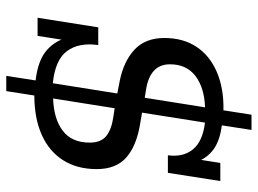

<svg xmlns="http://www.w3.org/2000/svg" viewBox="-125 -598 823 613"><g transform="rotate(90 286.5 -291.5)"><path d="M222.2 100 236.8 6.3Q171.5 -1.3 139.4 -30.1Q107.3 -58.8 99.4 -100.2L108.1 -86.1L94.5 0H36.7L67.3 -193.7H123.9Q115 -132.1 142.9 -94.2Q170.7 -56.3 245.7 -48.6L281.8 -275.3L291.2 -252L238.2 -262.3Q175.9 -274.8 138.6 -309.3Q101.3 -343.9 101.3 -404.7Q101.3 -464.4 129.2 -506.9Q157.2 -549.5 209.4 -572.1Q261.7 -594.8 332.2 -593.4L346.2 -683H394.9L380.2 -588.3Q434.6 -581.3 463 -557Q491.3 -532.6 499 -497.9L486.7 -497.8L500.2 -583.4H558L531.8 -416H475.8Q482.4 -465 456.7 -496.2Q431 -527.4 371.4 -534.4L337.5 -320L328.9 -335.3L377.3 -327.1Q447.2 -315.2 483.6 -282.6Q519.9 -249.9 519.9 -188.8Q519.9 -126.6 491.8 -81.9Q463.6 -37.1 411 -13.5Q358.3 10.2 284.9 10.4L270.9 100ZM294.4 -49.5Q360.6 -51.9 397.9 -80.7Q435.3 -109.5 435.3 -166.4Q435.3 -202.4 414 -219.5Q392.7 -236.6 350 -242.4L308.6 -248.6L328.8 -266.2ZM289.9 -328.1 322.7 -534.7Q259.7 -532.3 222.5 -503.9Q185.3 -475.5 185.3 -422.8Q185.3 -390.3 205.9 -371.4Q226.6 -352.5 265.5 -346.4L303 -340.4Z"/></g></svg>

Font: Rokkitt SemiBold
Style: Italic
Weight: 600
Italic angle: -9°
Designer: Vernon Adams
Foundry: Vernon Adams
Version: Version 3.103